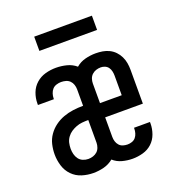

<svg xmlns="http://www.w3.org/2000/svg" viewBox="-132 -823 863 938"><g transform="rotate(-20 300.0 -354.5)"><path d="M195 8Q165 8 136 -1Q107 -10 86 -31.5Q65 -53 56 -82.5Q47 -112 47 -142Q47 -168 53 -193.5Q59 -219 74 -240.5Q89 -262 110 -277.5Q131 -293 155.5 -302Q180 -311 206 -314.5Q232 -318 258 -318H259V-404Q259 -416 255 -428Q251 -440 242.5 -448.5Q234 -457 222 -460.5Q210 -464 197 -464Q185 -464 172.5 -460Q160 -456 152 -447Q144 -438 140 -425.5Q136 -413 136 -401Q136 -400 136 -399Q136 -398 136 -397H53Q53 -399 53 -401Q53 -403 53 -405Q53 -433 63 -459.5Q73 -486 94 -504.5Q115 -523 142 -530.5Q169 -538 197 -538Q225 -538 252.5 -531Q280 -524 301 -506Q322 -524 349 -531Q376 -538 404 -538Q422 -538 440 -535Q458 -532 474 -524Q490 -516 502.5 -503Q515 -490 523 -473.5Q531 -457 534 -439.5Q537 -422 537 -404V-228H341V-126Q341 -114 344.5 -102.5Q348 -91 356 -82Q364 -73 375.5 -69.5Q387 -66 399 -66Q411 -66 422.5 -70Q434 -74 441.5 -83Q449 -92 452.5 -104Q456 -116 456 -128Q456 -129 456 -130Q456 -131 456 -132H539Q539 -130 539 -128Q539 -126 539 -124Q539 -97 529.5 -70.5Q520 -44 500 -25.5Q480 -7 453 0.5Q426 8 399 8Q372 8 345.5 1Q319 -6 299 -24Q277 -6 250 1Q223 8 195 8ZM341 -302H454V-404Q454 -415 451.5 -426.5Q449 -438 442.5 -447Q436 -456 425.5 -460.5Q415 -465 404 -465Q391 -465 379 -461Q367 -457 358 -448.5Q349 -440 345 -428Q341 -416 341 -404ZM195 -65Q208 -65 220 -69Q232 -73 241 -81Q250 -89 254.5 -101.5Q259 -114 259 -126V-244H258Q242 -244 226.5 -242.5Q211 -241 196.5 -235.5Q182 -230 169 -221.5Q156 -213 146.5 -200Q137 -187 133.5 -172Q130 -157 130 -141Q130 -127 133.5 -113Q137 -99 145.5 -87.5Q154 -76 167.5 -70.5Q181 -65 195 -65ZM150 -643V-717H450V-643Z"/></g></svg>

Font: Iosevka Slab Extended
Style: Regular
Weight: 400
Width: 7
Monospace: yes
Designer: Belleve Invis
Foundry: Belleve Invis
Version: Version 11.1.1; ttfautohint (v1.8.3)